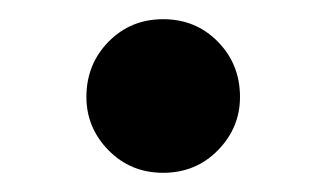

<svg xmlns="http://www.w3.org/2000/svg" viewBox="-20 -497 340 200"><path d="M150 -317Q116 -317 93 -340.5Q70 -364 70 -396Q70 -430 93 -453.5Q116 -477 150 -477Q184 -477 207 -453.5Q230 -430 230 -396Q230 -364 207 -340.5Q184 -317 150 -317Z"/></svg>

Font: Source Serif 4 Semibold
Style: Regular
Weight: 600
Designer: Frank Grießhammer
Foundry: Adobe
Version: Version 4.005;hotconv 1.1.0;makeotfexe 2.6.0